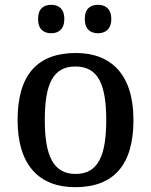

<svg xmlns="http://www.w3.org/2000/svg" viewBox="-20 -767 627 797"><path d="M387 -629C416 -629 442 -645 442 -688C442 -732 416 -747 387 -747C356 -747 332 -732 332 -688C332 -645 356 -629 387 -629ZM193 -629C222 -629 247 -645 247 -688C247 -732 222 -747 193 -747C162 -747 138 -732 138 -688C138 -645 162 -629 193 -629ZM292 10C451 10 534 -81 534 -269C534 -456 443 -547 295 -547C135 -547 53 -456 53 -269C53 -81 143 10 292 10ZM294 -45C200 -45 166 -122 166 -269C166 -417 199 -491 293 -491C387 -491 421 -417 421 -269C421 -122 388 -45 294 -45Z"/></svg>

Font: Noto Serif Devanagari Medium
Style: Regular
Weight: 500
Designer: Universal Thirst, Indian Type Foundry and the Monotype Design Team
Foundry: Monotype Imaging Inc.
Version: Version 2.004